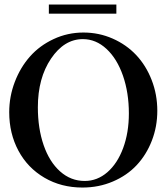

<svg xmlns="http://www.w3.org/2000/svg" viewBox="-20 -821 741 854"><path d="M197.3 -760.3V-800.8H497.6V-760.3ZM346.7 13.2Q252.4 13.2 177.7 -30.5Q103 -74.2 62 -150.6Q21 -227.1 21 -321.8Q21 -391.6 45.7 -456.3Q70.3 -521 113.3 -569.6Q156.2 -618.2 218.5 -647.2Q280.8 -676.3 351.1 -676.3Q419.9 -676.3 481 -649.4Q542 -622.6 585.7 -576.2Q629.4 -529.8 654.5 -465.3Q679.7 -400.9 679.7 -328.1Q679.7 -257.8 655.3 -195.1Q630.9 -132.3 587.9 -86.4Q544.9 -40.5 482.2 -13.7Q419.4 13.2 346.7 13.2ZM356.9 -16.1Q412.6 -16.1 457.5 -54.9Q502.4 -93.8 527.8 -162.6Q553.2 -231.4 553.2 -316.4Q553.2 -408.7 526.9 -484.4Q500.5 -560.1 453.6 -603.5Q406.7 -647 348.6 -647Q265.6 -647 207 -560.3Q148.4 -473.6 148.4 -343.8Q148.4 -250 174.1 -175.5Q199.7 -101.1 247.3 -58.6Q294.9 -16.1 356.9 -16.1Z"/></svg>

Font: Elstob 18pt Medium
Style: Regular
Weight: 500
Designer: Peter S. Baker
Version: Version 1.015